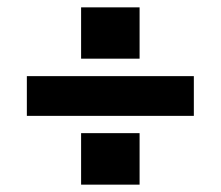

<svg xmlns="http://www.w3.org/2000/svg" viewBox="-20 -508 600 522"><path d="M53 -193H507V-301H53ZM200.5 -6H359.5V-146H200.5ZM200.5 -348.5H359.5V-488H200.5Z"/></svg>

Font: HK Grotesk ExtraBold
Style: Italic
Weight: 800
Italic angle: -16°
Designer: Alfredo Marco Pradil
Foundry: Hanken Design Co.
Version: Version 3.001;FEAKit 1.0